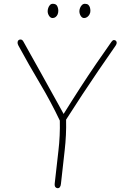

<svg xmlns="http://www.w3.org/2000/svg" viewBox="-20 -980 672 1011"><path d="M77 -740Q72 -749 72.5 -756.5Q73 -764 77 -768Q81 -772 88 -772Q93 -772 97 -769Q101 -766 105 -758Q119 -732 142 -691.5Q165 -651 191 -604Q217 -557 242 -512Q267 -467 286.5 -432Q306 -397 315 -380Q361 -454 403.5 -519.5Q446 -585 487 -645Q528 -705 567 -760Q571 -765 573.5 -767Q576 -769 580 -769Q586 -769 590 -765.5Q594 -762 594.5 -755.5Q595 -749 589 -740Q543 -674 499 -609.5Q455 -545 412.5 -480.5Q370 -416 328 -350Q330 -270 320.5 -187.5Q311 -105 301 -13Q300 -1 295.5 5Q291 11 284 11Q277 11 272 5.5Q267 0 268 -13Q278 -104 287.5 -185Q297 -266 295 -345Q248 -444 190.5 -540.5Q133 -637 77 -740ZM257 -885Q246 -885 238.5 -896.5Q231 -908 231 -921Q231 -929 234 -938Q237 -947 243 -953.5Q249 -960 258 -960Q275 -960 281 -948.5Q287 -937 287 -923Q287 -913 283.5 -904.5Q280 -896 273 -890.5Q266 -885 257 -885ZM423 -885Q412 -885 405 -896.5Q398 -908 398 -921Q398 -929 401.5 -938Q405 -947 411.5 -953.5Q418 -960 427 -960Q439 -960 445 -954.5Q451 -949 453.5 -940.5Q456 -932 456 -923Q456 -913 451.5 -904.5Q447 -896 439.5 -890.5Q432 -885 423 -885Z"/></svg>

Font: Playpen Sans Thin
Style: Regular
Weight: 250
Designer: Laura Meseguer, Veronika Burian, José Scaglione
Foundry: TypeTogether
Version: Version 1.001